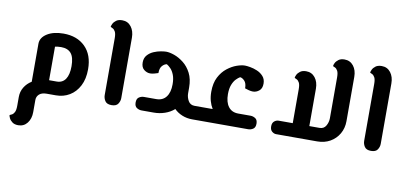

<svg xmlns="http://www.w3.org/2000/svg" viewBox="-82 -932 3116 1483"><g transform="rotate(10 1476.0 -191.0)"><path d="M119 278Q90 278 72.5 265Q55 252 47.5 236Q40 220 40 212Q46 209 57 204Q68 199 77 182.5Q86 166 86 131V62Q86 20 107 -14.5Q128 -49 164 -71V-369Q164 -417 213.5 -448.5Q263 -480 342 -480Q449 -480 512.5 -417Q576 -354 576 -241Q576 -165 548 -111Q520 -57 472.5 -28.5Q425 0 366 0H294Q255 0 235.5 18Q216 36 216 62V158Q216 210 189.5 244Q163 278 119 278ZM341 -374Q328 -374 314.5 -372.5Q301 -371 294 -369V-106H353Q399 -106 422.5 -141Q446 -176 446 -242Q446 -312 420 -343Q394 -374 341 -374Z M802 0Q765 0 751 -21.5Q737 -43 737 -68V-513Q737 -549 728 -565Q719 -581 708 -586Q697 -591 691 -594Q691 -602 698.5 -618Q706 -634 723.5 -647Q741 -660 771 -660Q815 -660 841 -626Q867 -592 867 -540V-66Q867 -43 853 -21.5Q839 0 802 0Z M1182 -384Q1179 -385 1175 -386ZM1038 0Q1018 0 1000 -11.5Q982 -23 982 -53Q982 -83 1000 -94.5Q1018 -106 1038 -106H1134Q1185 -106 1212 -141.5Q1239 -177 1239 -240Q1239 -284 1227.5 -313.5Q1216 -343 1199.5 -360Q1183 -377 1169 -385Q1152 -384 1134 -365.5Q1116 -347 1116 -307Q1105 -303 1086.5 -298Q1068 -293 1053 -293Q1027 -293 1004.5 -311Q982 -329 982 -367Q982 -402 1002 -424.5Q1022 -447 1050.5 -459Q1079 -471 1106 -475.5Q1133 -480 1147 -480Q1174 -480 1211 -467Q1248 -454 1284.5 -425.5Q1321 -397 1345 -350.5Q1369 -304 1369 -237V-193Q1369 -162 1385 -134Q1401 -106 1435 -106H1486Q1497 -106 1501.5 -91.5Q1506 -77 1506 -53Q1506 -29 1501.5 -14.5Q1497 0 1486 0H1435Q1392 0 1355.5 -15Q1319 -30 1293 -56Q1261 -28 1219.5 -14Q1178 0 1134 0Z M1486 0Q1476 0 1471 -14.5Q1466 -29 1466 -53Q1466 -77 1471 -91.5Q1476 -106 1486 -106H1577Q1561 -132 1552 -164.5Q1543 -197 1543 -236Q1543 -304 1567 -350.5Q1591 -397 1627.5 -425.5Q1664 -454 1701 -467Q1738 -480 1765 -480Q1779 -480 1806 -475.5Q1833 -471 1861.5 -459Q1890 -447 1910 -424.5Q1930 -402 1930 -367Q1930 -329 1907.5 -311Q1885 -293 1859 -293Q1844 -293 1825.5 -298Q1807 -303 1796 -307Q1796 -347 1778 -365.5Q1760 -384 1743 -385Q1729 -377 1712.5 -360Q1696 -343 1684.5 -313.5Q1673 -284 1673 -240Q1673 -177 1700 -141.5Q1727 -106 1778 -106H1874Q1894 -106 1912 -94.5Q1930 -83 1930 -53Q1930 -23 1912 -11.5Q1894 0 1874 0ZM1730 -384 1737 -386Q1733 -385 1730 -384Z M2093 0Q2076 0 2060.5 -13Q2045 -26 2045 -53Q2045 -80 2060.5 -93Q2076 -106 2095 -106H2205V-372Q2205 -408 2196 -424Q2187 -440 2176 -445Q2165 -450 2159 -453Q2159 -462 2166.5 -477.5Q2174 -493 2191.5 -506Q2209 -519 2238 -519Q2282 -519 2308.5 -485.5Q2335 -452 2335 -399V-106H2415Q2449 -106 2465 -134Q2481 -162 2481 -193V-513Q2481 -549 2472 -565Q2463 -581 2452 -586Q2441 -591 2435 -594Q2435 -603 2442.5 -618.5Q2450 -634 2467.5 -647Q2485 -660 2514 -660Q2558 -660 2584.5 -626.5Q2611 -593 2611 -540V-193Q2611 -138 2585.5 -94Q2560 -50 2516 -25Q2472 0 2415 0Z M2837 0Q2800 0 2786 -21.5Q2772 -43 2772 -68V-513Q2772 -549 2763 -565Q2754 -581 2743 -586Q2732 -591 2726 -594Q2726 -602 2733.5 -618Q2741 -634 2758.5 -647Q2776 -660 2806 -660Q2850 -660 2876 -626Q2902 -592 2902 -540V-66Q2902 -43 2888 -21.5Q2874 0 2837 0Z"/></g></svg>

Font: El Messiri
Style: Bold
Weight: 700
Designer: Mohamed Gaber
Foundry: Kief Type Foundry
Version: Version 2.020; ttfautohint (v1.8.3)